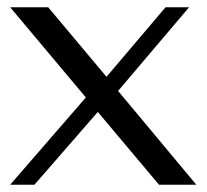

<svg xmlns="http://www.w3.org/2000/svg" viewBox="-20 -510 572 530"><path d="M419 0 250 -201 75 0H8L217 -241L8 -490H113L274 -298L437 -490H502L306 -259L522 0Z"/></svg>

Font: Fahkwang
Style: Regular
Weight: 400
Version: Version 1.000; ttfautohint (v1.6)